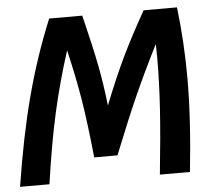

<svg xmlns="http://www.w3.org/2000/svg" viewBox="-51 -757 941 814"><g transform="rotate(-5 420.0 -350.0)"><path d="M749 -397Q749 -224 725 0H597Q614 -162 621.5 -277Q629 -392 629 -495L628 -553Q570 -438 527 -341.5Q484 -245 425 -97H326Q311 -244 295 -342.5Q279 -441 251 -559Q209 -428 180.5 -301Q152 -174 127 0H2Q35 -212 79 -378.5Q123 -545 187 -700H328Q362 -561 377.5 -481Q393 -401 403 -311Q449 -427 488.5 -509.5Q528 -592 589 -700H731Q749 -549 749 -397Z"/></g></svg>

Font: Krub SemiBold
Style: Italic
Weight: 600
Italic angle: -8°
Designer: Ekaluck Peanpanawate
Foundry: Cadson Demak Co.,Ltd.
Version: Version 1.000; ttfautohint (v1.6)